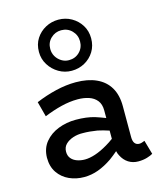

<svg xmlns="http://www.w3.org/2000/svg" viewBox="-123 -915 849 1017"><g transform="rotate(-15 301.5 -406.5)"><path d="M510 8Q480 8 456.5 -7Q433 -22 419 -50Q413 -61 410 -75Q388 -56 366 -40Q328 -14 290 0Q252 14 212 14Q168 14 130.5 -3Q93 -20 70 -53.5Q47 -87 47 -136Q48 -187 76.5 -221.5Q105 -256 150 -273.5Q195 -291 246 -291Q305 -291 349 -278Q377 -269 405 -258V-300Q405 -334 388.5 -354.5Q372 -375 344.5 -384Q317 -393 284 -393Q240 -393 193.5 -381.5Q147 -370 98 -350L76 -433Q131 -456 187.5 -469.5Q244 -483 297 -483Q363 -483 410 -461.5Q457 -440 481.5 -398.5Q506 -357 506 -296V-127Q506 -103 515 -92Q524 -81 539 -81Q548 -81 555.5 -84Q563 -87 569 -89L591 -12Q580 -5 558.5 1.5Q537 8 510 8ZM405 -189Q372 -200 343 -206Q300 -213 265 -213Q236 -214 210.5 -205.5Q185 -197 169 -181Q153 -165 153 -140Q153 -118 165 -103.5Q177 -89 197 -82Q217 -75 240 -75Q265 -75 297 -85.5Q329 -96 366 -118Q385 -129 405 -144ZM294 -547Q256 -547 223.5 -566Q191 -585 171 -617Q151 -649 151 -688Q151 -730 171 -761Q191 -792 223.5 -809.5Q256 -827 294 -827Q333 -827 365.5 -808.5Q398 -790 417.5 -758.5Q437 -727 437 -687Q437 -646 417.5 -614.5Q398 -583 365.5 -565Q333 -547 294 -547ZM294 -605Q329 -605 352.5 -628.5Q376 -652 376 -687Q376 -721 352.5 -745Q329 -769 294 -769Q261 -769 237 -746Q213 -723 213 -688Q213 -665 224 -646.5Q235 -628 253.5 -616.5Q272 -605 294 -605Z"/></g></svg>

Font: BioRhyme ExtraBold Medium
Style: Regular
Weight: 500
Version: Version 1.600;gftools[0.9.33]